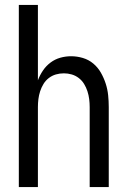

<svg xmlns="http://www.w3.org/2000/svg" viewBox="-20 -755 515 775"><path d="M56 0V-735H133V-431Q141 -452 153.5 -470.5Q166 -489 184 -502.5Q202 -516 223.5 -522Q245 -528 267 -528Q291 -528 314.5 -521Q338 -514 356.5 -498.5Q375 -483 387 -462Q399 -441 406.5 -418Q414 -395 416.5 -371Q419 -347 419 -323V0H342V-323Q342 -339 340 -355Q338 -371 333 -386.5Q328 -402 319.5 -416Q311 -430 298 -440Q285 -450 269.5 -454.5Q254 -459 238 -459Q221 -459 205.5 -454.5Q190 -450 177 -440Q164 -430 155.5 -416Q147 -402 142 -386.5Q137 -371 135 -355Q133 -339 133 -323V0Z"/></svg>

Font: Iosevka QP
Style: Regular
Weight: 400
Designer: Belleve Invis
Foundry: Belleve Invis
Version: Version 20.0.0; ttfautohint (v1.8.4)